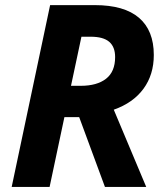

<svg xmlns="http://www.w3.org/2000/svg" viewBox="-20 -734 649 754"><path d="M258.8 -397H296.9Q360.8 -397 396.5 -424.8Q432.1 -452.6 432.1 -509.8Q432.1 -549.8 408.9 -569.8Q385.7 -589.8 335.9 -589.8H299.8ZM232.9 -273.9 174.8 0H25.9L176.8 -713.9H352.1Q467.8 -713.9 525.9 -664.1Q584 -614.3 584 -518.1Q584 -440.9 543.5 -385.5Q502.9 -330.1 426.8 -303.2L554.2 0H392.1L291 -273.9Z"/></svg>

Font: Zoram GWebM
Style: Bold Italic
Weight: 700
Italic angle: -12°
Foundry: Ascender Corporation
Version: Version 1.000